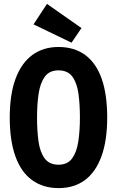

<svg xmlns="http://www.w3.org/2000/svg" viewBox="-20 -950 600 985"><path d="M281 15Q201 15 144.5 -26Q88 -67 59 -148Q30 -229 30 -347Q30 -466 60 -546.5Q90 -627 146 -668Q202 -709 280 -709Q361 -709 417 -668Q473 -627 501.5 -546.5Q530 -466 530 -347Q530 -229 500.5 -148Q471 -67 415.5 -26Q360 15 281 15ZM280 -105Q327 -105 350.5 -138Q374 -171 382 -226Q390 -281 390 -347Q390 -415 382.5 -469.5Q375 -524 351.5 -556.5Q328 -589 280 -589Q233 -589 209.5 -556Q186 -523 178 -468.5Q170 -414 170 -347Q170 -280 177.5 -225Q185 -170 209 -137.5Q233 -105 280 -105ZM347 -731 152 -825 221 -930 398 -806Z"/></svg>

Font: Ubuntu Sans Mono
Style: Regular
Weight: 400
Monospace: yes
Designer: Dalton Maag Ltd
Foundry: Dalton Maag Ltd
Version: Version 1.006